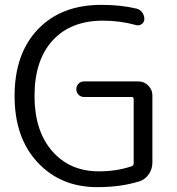

<svg xmlns="http://www.w3.org/2000/svg" viewBox="-20 -760 727 790"><path d="M380 10Q230 10 135 -91.5Q40 -193 40 -365Q40 -539 136 -639.5Q232 -740 397 -740Q476 -740 540 -725Q555 -722 564.5 -709.5Q574 -697 574 -682Q574 -669 563 -661Q552 -653 539 -657Q474 -675 404 -675Q271 -675 196.5 -593.5Q122 -512 122 -365Q122 -222 194.5 -138.5Q267 -55 387 -55Q460 -55 522 -76Q530 -79 530 -88V-352Q530 -361 522 -361H326Q312 -361 303 -370.5Q294 -380 294 -393Q294 -406 303 -415.5Q312 -425 326 -425H550Q573 -425 590 -408Q607 -391 607 -368V-91Q607 -65 592.5 -43.5Q578 -22 554 -14Q478 10 380 10Z"/></svg>

Font: Rounded Mplus 1c
Style: Regular
Weight: 400
Version: Version 1.059.20150529